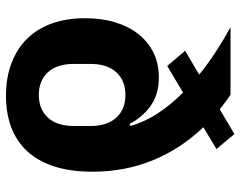

<svg xmlns="http://www.w3.org/2000/svg" viewBox="-101 -692 805 643"><g transform="rotate(90 301.5 -370.5)"><path d="M479 -693 406 -649Q478 -574 516.5 -480.5Q555 -387 555 -278Q555 -202 536.5 -147Q518 -92 484.5 -57Q451 -22 404.5 -5Q358 12 301 12Q240 12 191.5 -6.5Q143 -25 109.5 -59Q76 -93 58.5 -142Q41 -191 41 -253Q41 -309 55 -354.5Q69 -400 95 -432.5Q121 -465 157.5 -482.5Q194 -500 239 -500Q295 -500 333 -473.5Q371 -447 395 -402L402 -405Q388 -453 359.5 -496.5Q331 -540 290 -581L201 -528L150 -588L230 -635Q193 -665 153 -691Q113 -717 71 -740H297Q310 -732 322 -722.5Q334 -713 346 -704L429 -753ZM298 -98Q346 -98 374 -128.5Q402 -159 402 -216V-270Q402 -327 374 -357.5Q346 -388 298 -388Q250 -388 222 -357.5Q194 -327 194 -270V-216Q194 -159 222 -128.5Q250 -98 298 -98Z"/></g></svg>

Font: IBM Plex Sans Devanagari
Style: Bold
Weight: 700
Designer: Mike Abbink, Paul van der Laan, Pieter van Rosmalen, Erin McLaughlin
Foundry: Bold Monday
Version: Version 1.1